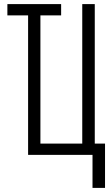

<svg xmlns="http://www.w3.org/2000/svg" viewBox="-20 -755 540 936"><path d="M431 161V0H117V-680H16V-735H278V-680H177V-55H381V-735H442V-55H492V161Z"/></svg>

Font: Iosevka Custom Light
Style: Regular
Weight: 300
Monospace: yes
Designer: Belleve Invis
Foundry: Belleve Invis
Version: Version 27.3.5